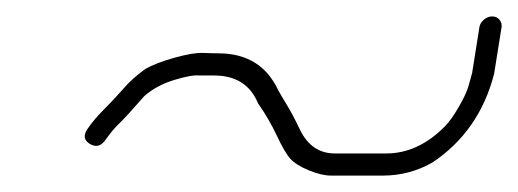

<svg xmlns="http://www.w3.org/2000/svg" viewBox="-20 -382 631 234"><path d="M89.7 -206.5C97 -202.2 103.4 -203.9 108.8 -211.8C114.3 -219.6 119.7 -226.2 125.2 -231.4C130.7 -236.6 140.9 -247.8 156 -265C166.1 -273.8 178.3 -280.3 192.5 -284.6C206.7 -288.9 216.9 -290.7 222.9 -290H240.9C267.3 -290 285.2 -278.7 294.5 -256C303.6 -243.1 311.2 -229.8 317.6 -216.3C323.9 -202.8 329.3 -193.5 333.9 -188.5C338.4 -183.5 345.8 -178.8 356.1 -174.5C366.5 -170.2 375.6 -168 383.6 -168H446.6C468.2 -168 488.4 -173.3 507.1 -184C545.2 -209.5 570.2 -245.5 582.2 -292L591.3 -349C591.8 -352.3 590.9 -355.3 588.7 -358C586.5 -360.7 583.5 -362 579.8 -362C576.2 -362 572.8 -360.7 569.7 -358C566.6 -355.3 564.8 -352.3 564.3 -349L555.4 -293C553.9 -287.7 552.4 -282.2 550.8 -276.5C549.2 -270.8 545.4 -262.7 539.4 -252.2C533.4 -241.6 527.8 -233.8 522.7 -228.5C500.9 -206.2 476.9 -195 450.9 -195H387.9C368.8 -195 354.6 -204.9 345.2 -224.7C339.4 -236.9 334.2 -246.7 329.7 -254C325.2 -261.3 321.7 -267.3 319.1 -272C305.1 -302 280.8 -317 246.2 -317C241.5 -317 235.2 -317.2 227.3 -317.5C219.3 -317.8 207.7 -315.9 192.5 -311.6C177.3 -307.3 165.5 -302.8 157.2 -298C146.9 -290.7 137.9 -282.6 130 -273.5C122.1 -264.5 114.2 -256 106.1 -248C98.1 -240 91.5 -232.1 86.4 -224.5C81.3 -216.8 82.4 -210.8 89.7 -206.5Z"/></svg>

Font: Proton
Style: BdIt
Weight: 500
Version: Version 1.017